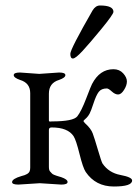

<svg xmlns="http://www.w3.org/2000/svg" viewBox="-20 -669 501 699"><path d="M393 -626Q393 -617 349.5 -564Q306 -511 280.5 -483.5Q255 -456 245.5 -456Q236 -456 236 -473Q236 -490 317 -631Q328 -649 344 -649Q393 -649 393 -626ZM203 3 125 -2 47 3Q24 3 24 -6Q24 -18 58 -28Q84 -34 88 -46Q90 -51 90 -59V-330Q90 -367 53 -378Q30 -386 30 -395.5Q30 -405 53 -405L123 -400L195 -405Q218 -405 218 -395.5Q218 -386 195 -378Q158 -367 158 -328V-231Q158 -226 163 -226.5Q168 -227 169 -227Q247 -227 261.5 -245.5Q276 -264 294 -311Q312 -358 315 -363Q343 -417 393 -417Q415 -417 428.5 -402Q442 -387 442 -372.5Q442 -358 431.5 -341.5Q421 -325 410 -325Q399 -325 387 -336Q375 -347 369 -347Q349 -347 339.5 -334.5Q330 -322 320.5 -293Q311 -264 306 -255Q301 -246 295.5 -240.5Q290 -235 287 -232.5Q284 -230 284 -228Q284 -226 290 -220Q311 -201 317.5 -183.5Q324 -166 336.5 -123.5Q349 -81 353 -74Q376 -40 418.5 -32Q461 -24 461 -12Q461 10 394.5 10Q328 10 292 -43Q282 -58 269.5 -108.5Q257 -159 248 -173Q227 -205 168 -205Q158 -205 158 -196V-62Q158 -49 162.5 -44.5Q167 -40 169 -37.5Q171 -35 177 -32.5Q183 -30 185 -29.5Q187 -29 194.5 -26.5Q202 -24 203 -24Q226 -16 226 -6.5Q226 3 203 3Z"/></svg>

Font: EB Garamond
Style: Regular
Weight: 400
Version: Version 0.012